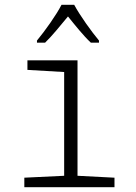

<svg xmlns="http://www.w3.org/2000/svg" viewBox="-20 -785 570 805"><path d="M135 -615V-606H169C199 -635 235 -680 265 -716C295 -679 329 -636 361 -606H395V-615C364 -652 315 -720 291 -765H238C216 -722 169 -656 135 -615ZM82 0H460V-40L305 -48V-532H95V-492L249 -483V-48L82 -40Z"/></svg>

Font: Noto Sans Mono Condensed Light
Style: Regular
Weight: 300
Width: 3
Designer: Monotype Design Team
Foundry: Monotype Imaging Inc.
Version: Version 2.014